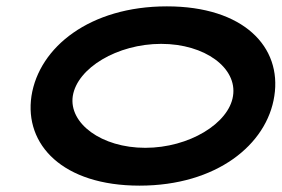

<svg xmlns="http://www.w3.org/2000/svg" viewBox="-20 -576 886 604"><path d="M79 -274C56 -121 177 8 419 8C661 8 820 -121 843 -274C867 -428 747 -556 505 -556C263 -556 103 -428 79 -274ZM209 -274C223 -362 349 -438 487 -438C625 -438 727 -362 713 -274C700 -188 575 -111 437 -111C299 -111 196 -188 209 -274Z"/></svg>

Font: Ampere
Style: SuExtIta
Weight: 400
Version: Version 1